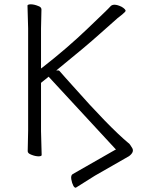

<svg xmlns="http://www.w3.org/2000/svg" viewBox="-20 -721 670 894"><path d="M581 6 422 97 333 153Q328 154 322 145Q315 132 312 114Q309 96 318 90L514 -22L520 -25L516 -29L210 -360L207 -364L203 -361L173 -337L171 -335V-333V-111L174 1Q174 6 161 7Q144 7 125 -1Q109 -7 109 -17L111 -112V-589L108 -695Q108 -700 122 -701Q139 -701 158 -693Q173 -688 173 -677L171 -588V-412V-402L179 -408Q292 -496 387 -587Q434 -632 461 -658Q488 -684 493 -690Q500 -699 513 -699Q527 -699 547 -689Q565 -678 565 -670Q565 -669 561.5 -665Q558 -661 549 -653.5Q540 -646 528 -637Q509 -621 444.5 -563Q380 -505 253 -402L242 -393H254Q257 -391 261 -386Q269 -377 283.5 -360.5Q298 -344 318 -322Q487 -131 579 -54H580Q584 -51 596 -31Q606 -13 581 6Z"/></svg>

Font: LXGW WenKai Light
Style: Regular
Weight: 300
Designer: LXGW / Fontworks Inc.
Foundry: LXGW / Fontworks Inc.
Version: Version 1.501; October 10, 2024